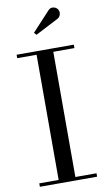

<svg xmlns="http://www.w3.org/2000/svg" viewBox="-105 -1024 597 1074"><g transform="rotate(-10 193.5 -487.5)"><path d="M31 0V-19.5H141V-730.5H31V-750H356V-730.5H236V-19.5H356V0ZM160 -840.5 148 -854 249 -963Q259 -974 270 -975Q281 -976 290.8 -971Q300.5 -966 305 -957.5Q310 -949.5 309.5 -939.5Q309 -929.5 304.5 -921.2Q300 -913 291.5 -908.5Z"/></g></svg>

Font: Bodoni Moda SC 11pt
Style: Regular
Weight: 400
Version: Version 2.005